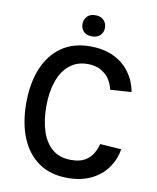

<svg xmlns="http://www.w3.org/2000/svg" viewBox="-98 -989 876 1074"><g transform="rotate(10 340.0 -452.0)"><path d="M507.1 -208.5 628.2 -200.3Q618.6 -141 584.7 -93.4Q550.8 -45.8 494 -17.9Q437.1 9.9 358.7 9.9Q262.8 9.9 196 -36.2Q129.3 -82.4 94.6 -166.5Q60 -250.7 60 -364Q60 -476.9 95 -560.9Q130 -644.9 196.7 -691.1Q263.5 -737.2 358.3 -737.2Q437.1 -737.2 494 -709.2Q550.8 -681.1 585 -633.2Q619.3 -585.2 629.6 -525.2L509.2 -517.4Q503.2 -548.3 485.3 -575.6Q467.3 -603 436.6 -620.2Q405.9 -637.4 361.9 -637.4Q300.8 -637.4 258.9 -603.2Q217 -568.9 195.3 -507.5Q173.7 -446 173.7 -364Q173.7 -285.5 193.4 -224.3Q213.1 -163 254.6 -127.8Q296.2 -92.7 361.9 -92.7Q411.2 -92.7 440.7 -110.4Q470.2 -128.2 485.4 -155Q500.7 -181.8 507.1 -208.5ZM293 -853Q293 -878.9 309.5 -896.3Q326 -913.7 356.5 -913.7Q386.7 -913.7 403.8 -896.3Q420.8 -878.9 420.8 -853Q420.8 -827.4 403.8 -810.5Q386.7 -793.7 356.5 -793.7Q326 -793.7 309.5 -810.5Q293 -827.4 293 -853Z"/></g></svg>

Font: Interface Medium
Style: Regular
Weight: 500
Designer: Rasmus Andersson
Foundry: rsms
Version: Version 1.8